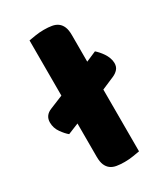

<svg xmlns="http://www.w3.org/2000/svg" viewBox="-168 -741 727 829"><g transform="rotate(-30 195.0 -326.5)"><path d="M281 -1Q270 1 248.5 4.5Q227 8 205 8Q183 8 165.5 5Q148 2 136 -7Q124 -16 117.5 -31.5Q111 -47 111 -72V-238L57 -216Q43 -227 26.5 -250Q10 -273 10 -301Q10 -336 45 -350L111 -377V-652Q122 -654 143.5 -657.5Q165 -661 187 -661Q209 -661 226.5 -658Q244 -655 256 -646Q268 -637 274.5 -621.5Q281 -606 281 -581V-448L332 -470Q339 -464 347 -455Q355 -446 362.5 -435Q370 -424 375 -410.5Q380 -397 380 -384Q380 -366 370 -354.5Q360 -343 344 -336L281 -309Z"/></g></svg>

Font: Baloo
Style: Regular
Weight: 400
Designer: Sarang Kulkarni and Ek Type
Foundry: Ek Type
Version: Version 1.100;PS 1.000;hotconv 1.0.88;makeotf.lib2.5.647800;